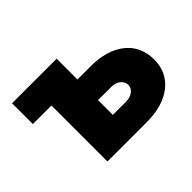

<svg xmlns="http://www.w3.org/2000/svg" viewBox="-113 -755 964 964"><g transform="rotate(-45 369.5 -272.5)"><path d="M362.2 -397.7H454.5Q571.4 -397.7 638.5 -343.9Q705.6 -290.1 706 -196Q705.3 -104.8 638.1 -52.4Q571 0 454.5 0H177.6V-397.7H45.5V-545.5H362.2ZM362.2 -251.4V-146.3H454.5Q484.7 -146.3 504.1 -160.7Q523.4 -175.1 524.1 -197.4Q523.4 -221.2 504.1 -236.3Q484.7 -251.4 454.5 -251.4Z"/></g></svg>

Font: Karasuma Gothic
Style: Black
Weight: 900
Designer: Rasmus Andersson / Ryoko Nishizuka
Foundry: Genbu
Version: Version 1.00